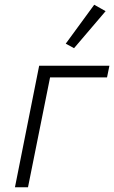

<svg xmlns="http://www.w3.org/2000/svg" viewBox="-20 -789 481 809"><path d="M425 -742 292 -586 257 -605 377 -769ZM43 0 145 -512H441L431 -463H191L98 0Z"/></svg>

Font: IBM Plex Sans Light
Style: Italic
Weight: 300
Italic angle: -11.31°
Designer: Mike Abbink, Paul van der Laan, Pieter van Rosmalen
Foundry: Bold Monday
Version: Version 3.0